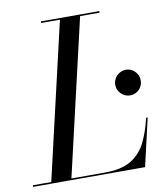

<svg xmlns="http://www.w3.org/2000/svg" viewBox="-129 -820 776 891"><g transform="rotate(-10 259.5 -375.0)"><path d="M40 0 214 -750H309L135 0ZM-45 0V-7.5H295Q373.5 -7.5 419 -35.5Q464.5 -63.5 488.5 -112.5Q512.5 -161.5 527 -225H534.5L482.5 0ZM124 -742.5V-750H399V-742.5ZM473 -340Q456.5 -340 442.8 -348Q429 -356 420.8 -369.8Q412.5 -383.5 412.5 -400Q412.5 -416.5 420.8 -430.2Q429 -444 442.8 -452.2Q456.5 -460.5 473 -460.5Q489.5 -460.5 503 -452.2Q516.5 -444 524.5 -430.2Q532.5 -416.5 532.5 -400Q532.5 -383.5 524.5 -369.8Q516.5 -356 503 -348Q489.5 -340 473 -340Z"/></g></svg>

Font: Bodoni Moda 28pt
Style: Italic
Weight: 400
Italic angle: -13°
Designer: Owen Earl
Foundry: indestructible type
Version: Version 2.004